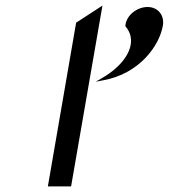

<svg xmlns="http://www.w3.org/2000/svg" viewBox="-20 -666 632 686"><path d="M507 -641C471 -641 432 -613 428 -575V-573L429 -571C468 -525 444 -465 390 -419C377 -408 362 -397 346 -388L322 -374L348 -379C478 -402 550 -503 562 -575C568 -612 544 -641 507 -641ZM234 0 346 -646 252 -585 151 0Z"/></svg>

Font: Charger Monospace
Style: Regular
Weight: 400
Designer: Jasper
Foundry: Cannot Into Space Fonts
Version: Version 0.980